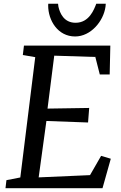

<svg xmlns="http://www.w3.org/2000/svg" viewBox="-20 -986 635 1006"><path d="M8.8 0H517.1L560.5 -154.3L509.8 -169.4L451.7 -68.4L182.6 -56.6L223.1 -352.1L441.4 -344.2L447.3 -420.4L229 -417L264.2 -694.3L479.5 -687.5L502.9 -595.7H554.7L558.1 -747.1H105.5L99.6 -697.8L164.6 -686.5L86.4 -56.2L13.7 -42ZM373.5 -794.9C455.6 -794.9 522 -874.5 532.7 -950.2C533.7 -955.6 534.2 -960.9 534.2 -966.3H484.4C473.1 -937 447.8 -866.7 376 -866.7C314.5 -866.7 293.5 -917.5 286.1 -951.2C285.2 -956.5 284.7 -961.9 284.2 -966.3H232.9C232.4 -963.4 232.4 -960 232.4 -957C232.4 -879.4 282.7 -794.9 373.5 -794.9Z"/></svg>

Font: Merriweather
Style: Italic
Weight: 400
Italic angle: -7.5°
Designer: Eben Sorkin
Foundry: Eben Sorkin
Version: Version 1.001